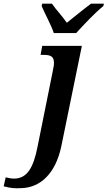

<svg xmlns="http://www.w3.org/2000/svg" viewBox="-150 -786 586 1046"><path d="M143 -606H265C308 -653 368 -717 413 -753L416 -766H346C302 -734 254 -693 214 -662C186 -703 159 -728 133 -766H80L77 -753C90 -720 130 -648 143 -606ZM-35 239C67 237 152 163 184 11L296 -536H80L71 -487H88C128 -487 144 -477 144 -443C144 -423 140 -419 139 -406L55 11C32 131 -4 187 -74 187C-88 187 -109 183 -119 180L-130 229C-92 239 -71 241 -35 239Z"/></svg>

Font: Noto Serif Semi
Style: Italic
Weight: 600
Italic angle: -12°
Designer: Monotype Design Team
Foundry: Monotype Imaging Inc.
Version: Version 1.901